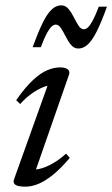

<svg xmlns="http://www.w3.org/2000/svg" viewBox="-20 -688 420 718"><path d="M32.5 -17.5 162.5 -380.5 177 -369.5Q161 -370 140.2 -361.5Q119.5 -353 97.5 -337.2Q75.5 -321.5 55.5 -299L40.5 -313.5Q75 -362.5 103.8 -389Q132.5 -415.5 157.5 -425.8Q182.5 -436 205 -436Q224 -436 233.2 -428.8Q242.5 -421.5 238 -408.5L108 -35.5L99.5 -54.5Q116 -52.5 137.2 -59Q158.5 -65.5 181.8 -79.5Q205 -93.5 227 -113.5L241 -97.5Q206 -56.5 176.5 -33Q147 -9.5 122.2 0.2Q97.5 10 75 10Q47.5 10 37.5 3Q27.5 -4 32.5 -17.5ZM380 -663Q360 -607.5 343 -573Q326 -538.5 309.2 -522.5Q292.5 -506.5 273 -506.5Q257 -506.5 245.8 -520Q234.5 -533.5 225.8 -551.2Q217 -569 208.2 -582.5Q199.5 -596 188.5 -596Q181.5 -596 173.8 -589.5Q166 -583 156 -565Q146 -547 132.5 -511.5H102Q122.5 -567.5 139.2 -601.8Q156 -636 172.8 -652Q189.5 -668 209 -668Q225 -668 236.2 -654.5Q247.5 -641 256.2 -623.2Q265 -605.5 273.8 -592Q282.5 -578.5 293.5 -578.5Q300.5 -578.5 308.2 -585Q316 -591.5 326 -609.8Q336 -628 349.5 -663Z"/></svg>

Font: Newsreader 16pt
Style: Italic
Weight: 400
Italic angle: -17°
Designer: Hugues Gentile
Foundry: Production Type
Version: Version 1.003